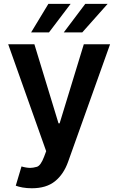

<svg xmlns="http://www.w3.org/2000/svg" viewBox="-20 -776 616 1000"><path d="M146 204.5Q119.7 204.5 97.5 200.5Q75.3 196.4 62.1 191.1L92 90.9Q117.5 98.4 138.1 98.4Q151.6 98.4 171.7 92.9Q191.8 87.4 209.5 40.8L220.5 11.4L22.7 -545.5H159.1L284.8 -133.5H290.5L416.5 -545.5H553.3L334.9 66.1Q311.8 131.4 266.5 168Q221.2 204.5 146 204.5ZM408.4 -607.2H312.1L424 -755.7H540.5ZM235.1 -607.2H142L231.9 -755.7H347.7Z"/></svg>

Font: Linik Sans SemiBold
Style: Regular
Weight: 600
Designer: Rasmus Andersson (font), Cristiano Sobral (main changes)
Foundry: rsms
Version: Version 3.018;June 1, 2022;FontCreator 14.0.0.2814 64-bit; t